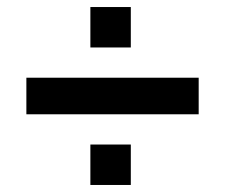

<svg xmlns="http://www.w3.org/2000/svg" viewBox="-20 -560 640 546"><path d="M237 -425V-540H352V-425ZM55 -235V-339H545V-235ZM237 -34V-149H352V-34Z"/></svg>

Font: Mulish ExtraBold
Style: Regular
Weight: 800
Designer: Vernon Adams
Foundry: Vernon Adams
Version: Version 3.603; ttfautohint (v1.8.3)